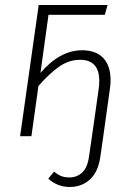

<svg xmlns="http://www.w3.org/2000/svg" viewBox="-20 -542 524 764"><path d="M420 -223Q420 -206 417 -186L391 0L379 84Q370 143 337.5 172.5Q305 202 257 202Q209 202 172 169L195 141Q210 153 223.5 158.5Q237 164 257 164Q286 164 307 144.5Q328 125 334 82L346 0L372 -183Q375 -203 375 -220Q375 -304 299 -304Q254 -304 215.5 -277Q177 -250 133 -200L105 0H60L134 -522H408L397 -483H173L141 -252Q219 -342 306 -342Q362 -342 391 -311Q420 -280 420 -223Z"/></svg>

Font: Fira Sans Condensed ExtraLight
Style: Italic
Weight: 275
Width: 3
Italic angle: -8°
Designer: Carrois Corporate & Edenspiekermann AG
Foundry: Carrois Corporate GbR & Edenspiekermann AG
Version: Version 4.203